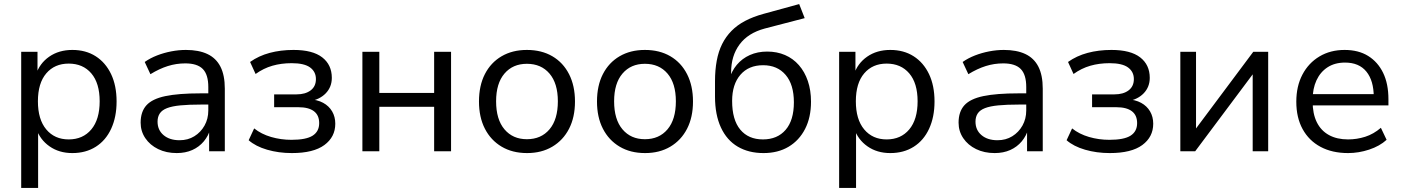

<svg xmlns="http://www.w3.org/2000/svg" viewBox="-20 -742 6882 942"><path d="M84 180V-488H164V-375H156Q174 -431 221.5 -464Q269 -497 335 -497Q401 -497 449.5 -466Q498 -435 525 -378.5Q552 -322 552 -244Q552 -168 525.5 -110.5Q499 -53 450 -22Q401 9 335 9Q270 9 223 -24Q176 -57 158 -111H167V180ZM317 -58Q387 -58 428 -107Q469 -156 469 -245Q469 -334 428 -382Q387 -430 317 -430Q248 -430 207 -382Q166 -334 166 -245Q166 -156 207 -107Q248 -58 317 -58Z M847 9Q796 9 756 -10.5Q716 -30 693 -64Q670 -98 670 -140Q670 -194 698.5 -225.5Q727 -257 791.5 -270.5Q856 -284 964 -284H1016V-229H966Q906 -229 865 -225Q824 -221 799.5 -211.5Q775 -202 764 -185.5Q753 -169 753 -145Q753 -104 782.5 -79Q812 -54 861 -54Q902 -54 933.5 -73.5Q965 -93 983.5 -126Q1002 -159 1002 -200V-315Q1002 -376 975 -403.5Q948 -431 889 -431Q845 -431 803.5 -418Q762 -405 718 -378L690 -438Q717 -457 750.5 -470Q784 -483 820.5 -490Q857 -497 892 -497Q955 -497 997.5 -477Q1040 -457 1061.5 -415Q1083 -373 1083 -307V0H1006V-112H1013Q1003 -76 980 -48.5Q957 -21 923.5 -6Q890 9 847 9Z M1412 9Q1347 9 1290.5 -7.5Q1234 -24 1200 -54L1227 -112Q1262 -84 1310 -70Q1358 -56 1410 -56Q1482 -56 1514 -76.5Q1546 -97 1546 -138Q1546 -177 1520 -196.5Q1494 -216 1444 -216H1325V-279H1435Q1478 -279 1504 -298.5Q1530 -318 1530 -354Q1530 -390 1501.5 -411Q1473 -432 1411 -432Q1360 -432 1316.5 -419.5Q1273 -407 1234 -379L1207 -438Q1249 -468 1303 -482.5Q1357 -497 1420 -497Q1514 -497 1561 -460.5Q1608 -424 1608 -360Q1608 -315 1578 -284Q1548 -253 1497 -245V-255Q1537 -253 1565.5 -237.5Q1594 -222 1609.5 -195.5Q1625 -169 1625 -135Q1625 -70 1571.5 -30.5Q1518 9 1412 9Z M1758 0V-488H1841V-286H2110V-488H2193V0H2110V-218H1841V0Z M2566 9Q2494 9 2441 -22.5Q2388 -54 2359 -110.5Q2330 -167 2330 -244Q2330 -322 2359 -378.5Q2388 -435 2441 -466Q2494 -497 2565 -497Q2637 -497 2690 -466Q2743 -435 2772 -378Q2801 -321 2801 -244Q2801 -167 2772 -110.5Q2743 -54 2690 -22.5Q2637 9 2566 9ZM2565 -59Q2635 -59 2676 -107.5Q2717 -156 2717 -245Q2717 -333 2676 -381Q2635 -429 2565 -429Q2496 -429 2455 -381Q2414 -333 2414 -245Q2414 -156 2455 -107.5Q2496 -59 2565 -59Z M3145 9Q3073 9 3020 -22.5Q2967 -54 2938 -110.5Q2909 -167 2909 -244Q2909 -322 2938 -378.5Q2967 -435 3020 -466Q3073 -497 3144 -497Q3216 -497 3269 -466Q3322 -435 3351 -378Q3380 -321 3380 -244Q3380 -167 3351 -110.5Q3322 -54 3269 -22.5Q3216 9 3145 9ZM3144 -59Q3214 -59 3255 -107.5Q3296 -156 3296 -245Q3296 -333 3255 -381Q3214 -429 3144 -429Q3075 -429 3034 -381Q2993 -333 2993 -245Q2993 -156 3034 -107.5Q3075 -59 3144 -59Z M3726 9Q3653 9 3599.5 -22.5Q3546 -54 3517 -116.5Q3488 -179 3488 -268V-344Q3488 -398 3496.5 -444Q3505 -490 3523 -526Q3541 -562 3569 -590.5Q3597 -619 3636 -639.5Q3675 -660 3726 -674L3901 -722L3928 -653L3732 -602Q3650 -580 3608.5 -524Q3567 -468 3567 -387V-350H3557Q3569 -393 3595 -424Q3621 -455 3659 -472Q3697 -489 3744 -489Q3792 -489 3831.5 -472Q3871 -455 3899.5 -422.5Q3928 -390 3943.5 -344.5Q3959 -299 3959 -243Q3959 -166 3930 -109.5Q3901 -53 3849 -22Q3797 9 3726 9ZM3723 -58Q3794 -58 3834.5 -105Q3875 -152 3875 -240Q3875 -327 3834.5 -374.5Q3794 -422 3724 -422Q3653 -422 3612.5 -375Q3572 -328 3572 -247Q3572 -154 3612 -106Q3652 -58 3723 -58Z M4097 180V-488H4177V-375H4169Q4187 -431 4234.5 -464Q4282 -497 4348 -497Q4414 -497 4462.5 -466Q4511 -435 4538 -378.5Q4565 -322 4565 -244Q4565 -168 4538.5 -110.5Q4512 -53 4463 -22Q4414 9 4348 9Q4283 9 4236 -24Q4189 -57 4171 -111H4180V180ZM4330 -58Q4400 -58 4441 -107Q4482 -156 4482 -245Q4482 -334 4441 -382Q4400 -430 4330 -430Q4261 -430 4220 -382Q4179 -334 4179 -245Q4179 -156 4220 -107Q4261 -58 4330 -58Z M4860 9Q4809 9 4769 -10.5Q4729 -30 4706 -64Q4683 -98 4683 -140Q4683 -194 4711.5 -225.5Q4740 -257 4804.5 -270.5Q4869 -284 4977 -284H5029V-229H4979Q4919 -229 4878 -225Q4837 -221 4812.5 -211.5Q4788 -202 4777 -185.5Q4766 -169 4766 -145Q4766 -104 4795.5 -79Q4825 -54 4874 -54Q4915 -54 4946.5 -73.5Q4978 -93 4996.5 -126Q5015 -159 5015 -200V-315Q5015 -376 4988 -403.5Q4961 -431 4902 -431Q4858 -431 4816.5 -418Q4775 -405 4731 -378L4703 -438Q4730 -457 4763.5 -470Q4797 -483 4833.5 -490Q4870 -497 4905 -497Q4968 -497 5010.5 -477Q5053 -457 5074.5 -415Q5096 -373 5096 -307V0H5019V-112H5026Q5016 -76 4993 -48.5Q4970 -21 4936.5 -6Q4903 9 4860 9Z M5425 9Q5360 9 5303.5 -7.5Q5247 -24 5213 -54L5240 -112Q5275 -84 5323 -70Q5371 -56 5423 -56Q5495 -56 5527 -76.5Q5559 -97 5559 -138Q5559 -177 5533 -196.5Q5507 -216 5457 -216H5338V-279H5448Q5491 -279 5517 -298.5Q5543 -318 5543 -354Q5543 -390 5514.5 -411Q5486 -432 5424 -432Q5373 -432 5329.5 -419.5Q5286 -407 5247 -379L5220 -438Q5262 -468 5316 -482.5Q5370 -497 5433 -497Q5527 -497 5574 -460.5Q5621 -424 5621 -360Q5621 -315 5591 -284Q5561 -253 5510 -245V-255Q5550 -253 5578.5 -237.5Q5607 -222 5622.5 -195.5Q5638 -169 5638 -135Q5638 -70 5584.5 -30.5Q5531 9 5425 9Z M5771 0V-488H5848V-85H5828L6129 -488H6202V0H6126V-404H6146L5844 0Z M6594 9Q6516 9 6459 -21.5Q6402 -52 6371 -108.5Q6340 -165 6340 -243Q6340 -319 6370 -376Q6400 -433 6453.5 -465Q6507 -497 6577 -497Q6645 -497 6692.5 -467.5Q6740 -438 6766 -384.5Q6792 -331 6792 -255V-225H6403V-280H6737L6720 -266Q6720 -346 6684 -390.5Q6648 -435 6579 -435Q6529 -435 6493.5 -412Q6458 -389 6439 -348Q6420 -307 6420 -252V-245Q6420 -184 6440.5 -142.5Q6461 -101 6500 -79.5Q6539 -58 6594 -58Q6637 -58 6678 -71Q6719 -84 6755 -115L6783 -56Q6749 -25 6697.5 -8Q6646 9 6594 9Z"/></svg>

Font: Nunito Sans 11pt
Style: Regular
Weight: 400
Version: Version 3.101;gftools[0.9.27]